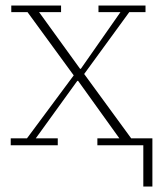

<svg xmlns="http://www.w3.org/2000/svg" viewBox="-20 -528 579 698"><path d="M501 0H334V-25H414L264 -234H261L110 -25H190V0H19V-25H78L248 -254L80 -484H21V-508H202V-484H122L271 -278H274L418 -484H338V-508H509V-484H450L286 -259L457 -25H534V150H501Z"/></svg>

Font: IBM Plex Serif ExtLt
Style: Regular
Weight: 200
Designer: Mike Abbink, Paul van der Laan, Pieter van Rosmalen
Foundry: Bold Monday
Version: Version 3.001